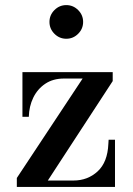

<svg xmlns="http://www.w3.org/2000/svg" viewBox="-20 -733 520 753"><path d="M49 -15 46 -35 314 -440H408L422 -415L161 -15ZM46 0V-35L54 -25H268Q324 -25 363 -61Q402 -97 405 -169L406 -185H431V0ZM68 -275V-450H422V-415L414 -425H231Q188 -425 157.5 -404.5Q127 -384 110.5 -350Q94 -316 93 -275ZM240 -581Q213 -581 193.5 -600.5Q174 -620 174 -647Q174 -674 193.5 -693.5Q213 -713 240 -713Q267 -713 286.5 -693.5Q306 -674 306 -647Q306 -620 286.5 -600.5Q267 -581 240 -581Z"/></svg>

Font: Libre Bodoni
Style: Regular
Weight: 400
Designer: Pablo Impallari, Rodrigo Fuenzalida
Foundry: Impallari Type
Version: Version 2.005;gftools[0.9.23]